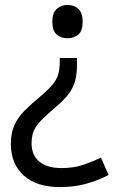

<svg xmlns="http://www.w3.org/2000/svg" viewBox="-20 -566 474 778"><path d="M315 -478Q315 -441 297.5 -426Q280 -411 253 -411Q228 -411 210 -426Q192 -441 192 -478Q192 -514 210 -530Q228 -546 253 -546Q280 -546 297.5 -530Q315 -514 315 -478ZM292 -304Q292 -267 284.5 -239Q277 -211 259 -186.5Q241 -162 208 -134Q170 -102 148 -79.5Q126 -57 117 -36Q108 -15 108 15Q108 63 139.5 89Q171 115 229 115Q279 115 317 102Q355 89 389 73L420 143Q380 164 331.5 178Q283 192 223 192Q128 192 76 145Q24 98 24 17Q24 -28 38.5 -59.5Q53 -91 79.5 -117.5Q106 -144 142 -174Q176 -203 193 -223.5Q210 -244 216 -265Q222 -286 222 -314V-331H292Z"/></svg>

Font: RS Noto Sans
Style: Regular
Weight: 400
Designer: Monotype Design Team
Foundry: Monotype Imaging Inc.
Version: Version 3.10